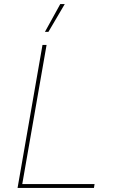

<svg xmlns="http://www.w3.org/2000/svg" viewBox="-20 -920 576 940"><path d="M188 -700H208L89 -19H443L440 0H66ZM217 -764H200L275 -900H297Z"/></svg>

Font: Fixel Italic Variable Display Thin
Style: Italic
Weight: 100
Italic angle: -10°
Designer: AlfaBravo + MacPaw
Foundry: Kyrylo Tkachov, Marchela Mozhyna, Serhii Makarenko, Maria Weinstein, Zakhar Kryvoshyya
Version: Version 1.210;Glyphs 3.2 (3217)